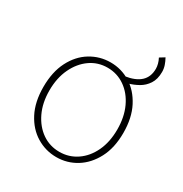

<svg xmlns="http://www.w3.org/2000/svg" viewBox="-154 -753 839 882"><g transform="rotate(30 266.0 -312.0)"><path d="M383 -446 352 -467Q406 -475 433 -500Q460 -525 460 -568Q460 -580 456.5 -593.5Q453 -607 446 -620L472 -636Q481 -620 486.5 -603.5Q492 -587 492 -570Q492 -531 475.5 -506Q459 -481 434 -467Q409 -453 383 -446ZM266 12Q209 12 160.5 -17.5Q112 -47 83 -103Q54 -159 54 -238Q54 -318 83 -374.5Q112 -431 160.5 -460.5Q209 -490 266 -490Q323 -490 371 -460.5Q419 -431 448.5 -374.5Q478 -318 478 -238Q478 -159 448.5 -103Q419 -47 371 -17.5Q323 12 266 12ZM266 -16Q317 -16 358 -44Q399 -72 422.5 -122Q446 -172 446 -238Q446 -304 422.5 -354.5Q399 -405 358 -433.5Q317 -462 266 -462Q215 -462 174.5 -433.5Q134 -405 110 -354.5Q86 -304 86 -238Q86 -172 110 -122Q134 -72 174.5 -44Q215 -16 266 -16Z"/></g></svg>

Font: Source Sans 3 Variable
Style: Regular
Weight: 200
Designer: Paul D. Hunt
Foundry: Adobe Systems Incorporated
Version: Version 3.026